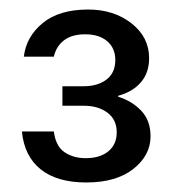

<svg xmlns="http://www.w3.org/2000/svg" viewBox="-20 -730 370 403"><path d="M161 -347Q100 -347 65.5 -374.5Q31 -402 26 -454H93Q97 -423 115.5 -410.5Q134 -398 160 -398Q190 -398 207.5 -412.5Q225 -427 225 -452Q225 -479 205.5 -493.5Q186 -508 157 -508H111V-549H156Q185 -549 203.5 -563Q222 -577 222 -604Q222 -629 205 -643.5Q188 -658 159 -658Q131 -658 114.5 -645.5Q98 -633 93 -611H30Q35 -653 69.5 -681.5Q104 -710 165 -710Q219 -710 256 -681Q293 -652 293 -608Q293 -577 275.5 -557Q258 -537 228 -529V-527Q257 -518 276.5 -497.5Q296 -477 296 -444Q296 -404 260 -375.5Q224 -347 161 -347Z"/></svg>

Font: DM Sans
Style: Regular
Weight: 400
Designer: Colophon Foundry, Jonny Pinhorn
Foundry: Colophon Foundry
Version: Version 4.004; ttfautohint (v1.8.4.7-5d5b)